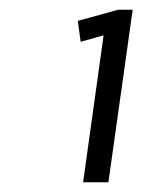

<svg xmlns="http://www.w3.org/2000/svg" viewBox="-20 -805 293 395"><path d="M203 -430H151L197 -760L220 -740L146 -719L140 -762L223 -785H253Z"/></svg>

Font: Pathway Extreme Condensed ExtraLight
Style: Italic
Weight: 250
Width: 3
Italic angle: -8°
Version: Version 1.001;gftools[0.9.26]